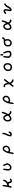

<svg xmlns="http://www.w3.org/2000/svg" viewBox="5331 -6033 838 11540"><g transform="rotate(-90 5750.0 -263.0)"><path d="M627.4 33.2Q588.4 31.2 552.7 -0.5Q516.6 -32.2 515.6 -78.6Q514.6 -119.6 492.7 -144.5Q481.9 -156.2 467.8 -159.9Q453.6 -163.6 434.1 -158.2Q420.9 -154.8 407.5 -151.1Q394 -147.5 380.6 -143.3Q367.2 -139.2 353.5 -135.3Q351.6 -127.9 349.6 -121.3Q347.7 -114.7 345.9 -107.9Q344.2 -101.1 342.3 -94.5Q340.3 -87.9 338.4 -81.1Q336.4 -74.2 335 -67.4Q324.7 -31.2 309.1 2.4L308.6 3.4L307.6 4.4Q292 17.6 268.1 15.6H267.1L266.1 15.1L245.6 5.4L244.1 4.9L243.2 3.4Q230.5 -13.7 232.4 -37.6V-38.1L232.9 -39.1Q270.5 -152.8 290 -270.5Q309.6 -388.7 327.1 -507.8L327.6 -509.8L329.1 -511.2Q337.9 -519 348.4 -522.2Q358.9 -525.4 370.6 -524.4H371.6L372.6 -523.9L392.1 -514.2L393.6 -513.2L394.5 -512.2Q411.1 -486.8 405.3 -453.1Q399.4 -396.5 389.6 -339.8Q380.9 -288.1 373.5 -236.3Q419.4 -252.4 463.9 -267.1Q511.7 -283.7 550.8 -318.8Q590.3 -354.5 605.5 -380.9Q620.6 -407.2 626 -431.2Q632.3 -456.1 644 -478.5L645 -479.5L645.5 -480Q653.3 -486.8 663.3 -489.5Q673.3 -492.2 685.1 -491.2H686L687 -490.7L706.5 -481L708 -480.5L708.5 -479Q724.1 -459.5 719.7 -433.6V-433.1L719.2 -432.6Q709.5 -401.4 699.7 -372.1Q696.3 -361.8 689.5 -349.6Q682.6 -337.4 672.9 -323.5Q663.1 -309.6 649.4 -293.5Q611.8 -248 564.5 -218.3Q596.7 -174.3 598.6 -134.3Q600.6 -94.7 616.2 -73.2Q630.9 -52.7 652.8 -54.7Q676.8 -56.6 697.3 -69.3Q708.5 -76.7 720.9 -80.8Q733.4 -85 746.6 -85.9H748L749.5 -85.4L770 -75.7L771 -75.2L772 -74.2Q787.6 -56.6 783.2 -30.3V-29.3L782.7 -28.8L772.9 -9.3L772 -7.8L770.5 -6.8Q737.8 13.2 703.1 23.9Q668 35.2 627.4 33.2Z M1418 7.8Q1371.1 -0.5 1334 -35.6Q1296.9 -70.8 1279.8 -117.4Q1262.7 -164.1 1267.6 -225.1Q1272.5 -285.2 1283.2 -349.6Q1293.9 -414.1 1309.6 -475.1L1310.1 -477.1L1311.5 -478Q1327.1 -491.2 1351.1 -489.3H1352.1L1353 -488.8L1372.6 -479L1374 -478L1375 -477.1Q1390.1 -455.6 1385.7 -423.8Q1374 -361.3 1365.2 -298.8Q1356.4 -236.8 1359.4 -185.1Q1360.4 -168 1364.3 -153.1Q1368.2 -138.2 1374.8 -125.7Q1381.3 -113.3 1391.1 -103Q1405.3 -87.4 1420.9 -81.3Q1436.5 -75.2 1454.1 -78.1Q1472.7 -81.1 1487.3 -85.4Q1502 -89.8 1512.7 -95.7Q1534.7 -108.4 1559.1 -133.3Q1563 -137.2 1566.4 -141.1Q1569.8 -145 1573 -148.9Q1576.2 -152.8 1579.6 -157.2Q1583 -161.6 1586.2 -166.3Q1589.4 -170.9 1592.3 -175.8Q1595.2 -180.7 1598.4 -185.8Q1601.6 -190.9 1604 -196.3Q1623.5 -232.4 1612.3 -275.9Q1610.8 -281.7 1609.4 -287.1Q1607.9 -292.5 1606.2 -298.1Q1604.5 -303.7 1602.5 -309.1Q1600.6 -314.5 1598.6 -319.8Q1596.7 -325.2 1594.5 -330.6Q1592.3 -335.9 1589.8 -341.1Q1587.4 -346.2 1585 -351.3Q1582.5 -356.4 1579.6 -361.3Q1558.1 -402.8 1538.6 -445.8L1538.1 -447.3V-448.7Q1540.5 -466.3 1551.3 -479.5L1551.8 -480L1552.2 -480.5Q1569.3 -493.2 1593.3 -491.2H1594.2L1595.2 -490.7L1614.7 -481L1616.7 -480L1617.2 -478.5Q1643.1 -435.5 1664.6 -390.1Q1686 -344.7 1696.8 -301.3Q1701.7 -279.3 1702.9 -257.3Q1704.1 -235.4 1700.7 -213.9Q1693.8 -170.9 1672.9 -137.2Q1651.9 -103.5 1608.4 -60.5Q1586.9 -38.6 1564.2 -23.9Q1541.5 -9.3 1518.1 -2.4Q1472.2 11.7 1418.5 7.8Z M2314.9 135.7Q2296.4 136.7 2282.2 129.4L2281.7 128.9L2280.8 127.9Q2273.9 120.6 2269.3 112.3Q2264.6 104 2261.7 94.2V93.3V92.3Q2274.4 -25.4 2301.3 -142.6Q2314.9 -201.2 2331.3 -248Q2347.7 -294.9 2367.2 -330.6Q2406.2 -400.4 2429.2 -433.1Q2453.1 -466.3 2482.4 -484.9Q2511.2 -503.4 2540.5 -512.7Q2555.2 -517.6 2570.8 -520.8Q2586.4 -523.9 2603 -525.9Q2614.7 -526.9 2627 -524.2Q2639.2 -521.5 2651.4 -515.1Q2663.6 -508.8 2676.3 -498.5Q2695.3 -483.9 2710.9 -466.8Q2726.6 -449.7 2739.3 -431.2Q2747.6 -418 2753.4 -404.8Q2759.3 -391.6 2762.7 -377.4Q2766.1 -363.3 2766.6 -349.1Q2767.6 -327.6 2766.8 -308.3Q2766.1 -289.1 2764.2 -271Q2761.7 -252.9 2752.2 -231.7Q2742.7 -210.4 2725.6 -186Q2708.5 -161.6 2685.3 -141.8Q2662.1 -122.1 2632.8 -106.9Q2575.2 -77.6 2513.7 -65.9Q2454.1 -54.7 2382.8 -105Q2372.6 -53.7 2365.2 0Q2357.4 58.6 2347.7 114.3L2347.2 116.2L2345.7 117.2Q2339.4 123.5 2332 128.2Q2324.7 132.8 2316.4 135.3L2315.4 135.7ZM2637.2 -214.8Q2661.1 -230.5 2668 -255.4Q2675.8 -282.2 2679.2 -309.1Q2680.7 -322.3 2678 -337.4Q2675.3 -352.5 2668.5 -369.6Q2661.6 -387.2 2650.9 -400.1Q2640.1 -413.1 2626 -422.4Q2597.7 -439.9 2573.7 -432.6Q2548.8 -425.3 2526.9 -408.7Q2516.6 -400.9 2502.7 -384Q2488.8 -367.2 2472.7 -341.8Q2439.9 -290.5 2429.7 -260.3Q2419.9 -231 2414.6 -201.7Q2430.2 -178.7 2461.9 -164.1Q2494.6 -148.9 2528.8 -159.7Q2546.9 -165.5 2562.3 -171.9Q2577.6 -178.2 2589.8 -185.1Q2615.2 -198.2 2637.2 -214.8Z M3445.3 27.3Q3418.5 23.4 3391.1 20.5Q3360.8 17.1 3335.9 -19.3Q3311 -55.7 3330.1 -137.7Q3349.1 -217.8 3403.8 -319.3Q3431.2 -369.1 3445.1 -421.9Q3459 -474.6 3460 -530.3V-533.2L3462.4 -535.2Q3479.5 -547.9 3503.4 -545.9H3504.4L3505.4 -545.4L3524.9 -535.6L3526.9 -534.7L3527.8 -532.7Q3543.9 -494.1 3533.2 -420.9Q3529.3 -397 3521.5 -371.1Q3513.7 -345.2 3501.7 -317.6Q3489.7 -290 3474.1 -260.7Q3426.8 -174.8 3418.9 -122.6Q3417.5 -112.3 3417 -103.5Q3416.5 -94.7 3417.2 -88.6Q3418 -82.5 3419.4 -77.9Q3420.9 -73.2 3423.1 -70.6Q3425.3 -67.9 3428.2 -66.9Q3436.5 -63 3449.2 -64Q3461.9 -64.9 3478.5 -71.3Q3510.3 -83.5 3542.5 -151.9L3543 -152.8L3543.9 -153.8Q3551.8 -160.6 3561.8 -163.3Q3571.8 -166 3583.5 -165H3584.5L3585.4 -164.6L3605 -154.8L3606 -154.3L3606.9 -153.3Q3614.7 -144.5 3617.4 -133.3Q3620.1 -122.1 3618.2 -109.4V-108.9L3617.7 -107.9Q3607.9 -85.4 3594.5 -64.5Q3581.1 -43.5 3564 -23.4Q3529.8 17.1 3502.4 23.4Q3476.1 29.3 3445.8 27.3Z M4365.2 9.8Q4335 5.9 4309.1 -11.2Q4296.4 -19.5 4283.7 -31.7Q4271 -43.9 4257.8 -59.6Q4231 -92.3 4223.6 -145.5Q4216.8 -197.8 4217.8 -249Q4218.3 -274.9 4223.9 -298.8Q4229.5 -322.8 4240 -344.2Q4250.5 -365.7 4266.1 -387Q4281.7 -408.2 4303.2 -429.2Q4316.9 -442.9 4330.8 -453.4Q4344.7 -463.9 4358.6 -471.2Q4372.6 -478.5 4386.2 -482.4Q4426.3 -493.2 4464.8 -487.3Q4503.4 -481 4546.9 -440.9Q4568.4 -420.9 4582.5 -402.6Q4596.7 -384.3 4604 -367.7Q4609.9 -354 4616.5 -339.6Q4623 -325.2 4629.9 -310.5Q4640.1 -329.6 4648.9 -348.6Q4657.7 -367.7 4665.5 -387Q4673.3 -406.2 4680.2 -426.8Q4702.6 -493.2 4721.7 -560.1L4722.2 -562L4723.6 -563Q4741.2 -578.1 4765.1 -576.2H4766.1L4767.1 -575.7L4787.6 -565.9L4789.1 -565.4L4790 -564Q4796.4 -555.2 4799.1 -544.7Q4801.8 -534.2 4800.8 -522V-521.5V-521Q4780.8 -434.6 4748 -352.5Q4715.8 -271 4667.5 -195.3Q4672.4 -181.2 4681.4 -165.5Q4690.4 -149.9 4703.6 -133.8Q4731.4 -99.1 4744.1 -92.8Q4756.3 -85.9 4810.1 -88.9H4812L4813 -88.4L4832.5 -78.6L4834 -77.6L4835 -76.7Q4847.7 -59.6 4845.7 -35.6V-34.7L4845.2 -33.7L4835.4 -13.2L4834.5 -11.7L4833.5 -10.7Q4806.2 7.8 4770.5 4.9Q4753.4 3.4 4736.1 -1Q4718.8 -5.4 4701.2 -12.7Q4667.5 -26.9 4607.4 -110.8Q4573.2 -76.7 4541.7 -53Q4510.3 -29.3 4481 -16.6Q4419.9 9.8 4366.2 9.8H4365.7ZM4451.7 -98.1Q4487.8 -113.3 4518.6 -143.1Q4528.3 -152.3 4537.1 -162.6Q4545.9 -172.9 4553.2 -183.3Q4560.5 -193.8 4566.9 -204.6Q4551.8 -255.9 4536.6 -297.9Q4533.2 -306.2 4529.8 -314.2Q4526.4 -322.3 4522.2 -330.3Q4518.1 -338.4 4513.4 -345.9Q4508.8 -353.5 4503.4 -360.8Q4498 -368.2 4492.7 -375Q4465.3 -408.7 4431.6 -401.4Q4414.1 -397.9 4397.7 -388.9Q4381.3 -379.9 4366.2 -365.7Q4351.1 -351.6 4339.1 -335.2Q4327.1 -318.8 4318.8 -300.3Q4314.5 -291 4311.5 -281.7Q4308.6 -272.5 4306.9 -263.2Q4305.2 -253.9 4304.7 -244.6Q4304.2 -235.4 4304.7 -226.1Q4307.6 -187 4311.5 -159.2Q4314.9 -132.3 4331.1 -110.8Q4345.7 -90.8 4387.2 -88.4Q4429.2 -85.9 4451.2 -98.1Z M5314.9 135.7Q5296.4 136.7 5282.2 129.4L5281.7 128.9L5280.8 127.9Q5273.9 120.6 5269.3 112.3Q5264.6 104 5261.7 94.2V93.3V92.3Q5274.4 -25.4 5301.3 -142.6Q5314.9 -201.2 5331.3 -248Q5347.7 -294.9 5367.2 -330.6Q5406.2 -400.4 5429.2 -433.1Q5453.1 -466.3 5482.4 -484.9Q5511.2 -503.4 5540.5 -512.7Q5555.2 -517.6 5570.8 -520.8Q5586.4 -523.9 5603 -525.9Q5614.7 -526.9 5627 -524.2Q5639.2 -521.5 5651.4 -515.1Q5663.6 -508.8 5676.3 -498.5Q5695.3 -483.9 5710.9 -466.8Q5726.6 -449.7 5739.3 -431.2Q5747.6 -418 5753.4 -404.8Q5759.3 -391.6 5762.7 -377.4Q5766.1 -363.3 5766.6 -349.1Q5767.6 -327.6 5766.8 -308.3Q5766.1 -289.1 5764.2 -271Q5761.7 -252.9 5752.2 -231.7Q5742.7 -210.4 5725.6 -186Q5708.5 -161.6 5685.3 -141.8Q5662.1 -122.1 5632.8 -106.9Q5575.2 -77.6 5513.7 -65.9Q5454.1 -54.7 5382.8 -105Q5372.6 -53.7 5365.2 0Q5357.4 58.6 5347.7 114.3L5347.2 116.2L5345.7 117.2Q5339.4 123.5 5332 128.2Q5324.7 132.8 5316.4 135.3L5315.4 135.7ZM5637.2 -214.8Q5661.1 -230.5 5668 -255.4Q5675.8 -282.2 5679.2 -309.1Q5680.7 -322.3 5678 -337.4Q5675.3 -352.5 5668.5 -369.6Q5661.6 -387.2 5650.9 -400.1Q5640.1 -413.1 5626 -422.4Q5597.7 -439.9 5573.7 -432.6Q5548.8 -425.3 5526.9 -408.7Q5516.6 -400.9 5502.7 -384Q5488.8 -367.2 5472.7 -341.8Q5439.9 -290.5 5429.7 -260.3Q5419.9 -231 5414.6 -201.7Q5430.2 -178.7 5461.9 -164.1Q5494.6 -148.9 5528.8 -159.7Q5546.9 -165.5 5562.3 -171.9Q5577.6 -178.2 5589.8 -185.1Q5615.2 -198.2 5637.2 -214.8Z M6336.4 134.3 6316.9 124.5 6315.4 123.5 6314.5 122.6Q6301.8 105.5 6303.7 80.6V79.6L6304.2 78.1Q6324.2 41 6463.4 -135.3Q6452.1 -200.7 6440.4 -262.7Q6436.5 -283.2 6430.7 -300.5Q6424.8 -317.9 6417 -331.8Q6409.2 -345.7 6398.9 -356.4Q6370.1 -386.7 6352.5 -381.3Q6344.7 -378.9 6337.9 -377.4Q6331.1 -376 6324.7 -375.7Q6318.4 -375.5 6313 -376H6311.5L6311 -376.5L6291.5 -386.2L6290 -387.2L6289.1 -388.2Q6275.4 -406.2 6277.3 -430.2V-431.6L6277.8 -432.6L6288.6 -452.1L6289.6 -453.1L6290.5 -454.1Q6311.5 -468.8 6339.8 -469.7Q6366.7 -470.7 6395.5 -465.8Q6411.1 -462.9 6428.2 -450.9Q6445.3 -439 6464.4 -417.5Q6483.4 -396 6496.3 -371.6Q6509.3 -347.2 6516.6 -319.8Q6520.5 -304.2 6523.9 -288.3Q6527.3 -272.5 6530.3 -256.6Q6533.2 -240.7 6535.6 -225.1Q6546.9 -240.7 6557.9 -256.3Q6568.8 -272 6579.8 -287.4Q6590.8 -302.7 6601.6 -317.9Q6639.2 -369.6 6703.6 -443.4L6705.1 -445.3H6707.5L6732.9 -447.3H6734.4L6735.8 -446.8L6755.4 -437L6756.8 -436.5L6757.3 -435.5Q6770.5 -419.9 6768.6 -395V-394L6768.1 -393.1L6758.3 -373.5L6757.8 -372.6L6757.3 -372.1Q6693.4 -296.4 6658.2 -244.6Q6623.5 -193.8 6562 -110.8Q6565.9 -95.2 6569.1 -81.3Q6572.3 -67.4 6575.2 -55.2Q6580.6 -31.2 6610.4 -4.4Q6640.6 23.4 6668 33.7Q6677.2 37.1 6687.7 40.5Q6698.2 43.9 6710 47.4Q6721.7 50.8 6734.9 53.7L6736.8 54.2L6738.3 56.2Q6751 73.2 6749 98.1V99.1L6748.5 100.1L6738.8 119.6L6737.8 121.1L6736.8 122.1Q6726.1 129.4 6713.9 132.6Q6701.7 135.7 6688 134.8Q6647.5 130.9 6612.3 109.9Q6577.6 89.8 6551.8 63.5Q6525.9 38.1 6509.8 14.2Q6503.4 4.4 6499 -6.1Q6494.6 -16.6 6491.7 -27.8L6378.9 122.6L6378.4 123L6377.9 123.5Q6362.3 136.7 6338.4 134.8H6337.4Z M7486.8 46.9Q7433.6 43 7385.7 25.9Q7361.8 17.6 7341.1 3.2Q7320.3 -11.2 7303.2 -30.8Q7269 -70.3 7256.3 -115.7Q7244.1 -160.6 7247.1 -214.4Q7250 -268.1 7274.4 -315.4Q7298.8 -361.8 7340.8 -401.9Q7361.8 -421.9 7385.5 -435.8Q7409.2 -449.7 7436 -457.5Q7488.8 -473.6 7534.7 -468.8Q7549.8 -467.3 7563 -465.3Q7576.2 -463.4 7587.2 -460.9Q7598.1 -458.5 7606.9 -456.1Q7635.3 -447.3 7669.4 -407.2Q7686.5 -387.2 7698.7 -362.5Q7710.9 -337.9 7718.8 -309.1Q7733.4 -251.5 7729.5 -199.7Q7725.6 -147.9 7705.1 -100.1Q7694.8 -76.2 7679.7 -55.2Q7664.6 -34.2 7645 -16.6Q7605.5 18.6 7568.4 32.7Q7531.2 46.9 7487.3 46.9ZM7559.6 -62Q7578.1 -78.6 7598.1 -98.1Q7617.2 -117.7 7626.5 -138.2Q7635.7 -158.7 7637.7 -186Q7639.6 -213.9 7639.6 -246.1Q7639.6 -261.7 7636.7 -276.6Q7633.8 -291.5 7628.4 -305.7Q7623 -319.3 7612.1 -332Q7601.1 -344.7 7584.5 -356.4Q7551.8 -379.9 7522.5 -383.3Q7516.6 -383.8 7510.5 -383.8Q7504.4 -383.8 7498 -383.3Q7491.7 -382.8 7484.9 -381.3Q7478 -379.9 7471.2 -377.9Q7464.4 -376 7457 -373.5Q7421.4 -360.4 7385.7 -319.8Q7350.1 -279.3 7341.8 -243.7Q7333 -207.5 7336.9 -163.6Q7340.8 -120.6 7369.6 -90.8Q7398.4 -61 7434.1 -52.7Q7470.2 -43.9 7505.4 -45.9Q7539.6 -47.9 7559.6 -62Z M8256.3 7.8Q8215.8 5.9 8179.7 -7.3Q8143.6 -20 8104.5 -54.2Q8065.4 -88.4 8050.3 -128.4Q8035.2 -168 8040 -224.1Q8044.9 -279.3 8055.7 -343.8Q8066.4 -408.2 8078.1 -472.7L8078.6 -475.1L8080.6 -476.6Q8097.7 -489.3 8121.6 -487.3H8122.6L8123.5 -486.8L8143.1 -477.1L8144.5 -476.1L8145.5 -474.6Q8151.4 -465.8 8154.3 -455.3Q8157.2 -444.8 8157.7 -433.6Q8158.2 -422.4 8156.2 -410.2Q8154.8 -398.4 8153.1 -386.7Q8151.4 -375 8149.4 -363.5Q8147.5 -352.1 8145.8 -340.3Q8144 -328.6 8141.8 -316.9Q8139.6 -305.2 8137.7 -293.9Q8127 -236.8 8130.9 -189.5Q8134.3 -144 8183.1 -111.3Q8231.9 -78.1 8279.3 -81.1Q8326.7 -84 8355 -111.8Q8382.8 -139.2 8377.4 -203.1Q8372.1 -269 8343.3 -328.6Q8313.5 -389.6 8303.7 -455.1V-457L8304.2 -458.5L8314 -478L8314.5 -479.5L8315.4 -480Q8331.1 -493.2 8355 -491.2H8356L8356.9 -490.7L8376.5 -481L8378.9 -480L8379.4 -477.5Q8391.1 -445.3 8404.1 -413.3Q8417 -381.3 8431.2 -349.1Q8438.5 -332.5 8444.1 -316.9Q8449.7 -301.3 8454.1 -286.1Q8458.5 -271 8461.4 -256.6Q8464.4 -242.2 8465.8 -228Q8471.7 -172.9 8466.8 -129.9Q8461.4 -85 8424.8 -48.8Q8406.7 -30.3 8387 -18.8Q8367.2 -7.3 8346.2 -2Q8304.2 7.8 8256.8 7.8ZM8216.3 -481.9 8196.8 -491.7 8194.8 -492.7 8194.3 -494.1 8193.8 -494.6 8182.1 -518.1 8181.6 -519V-520.5V-598.6Q8179.7 -627.9 8194.3 -648.9L8194.8 -649.4L8195.3 -649.9Q8204.1 -657.2 8214.6 -659.9Q8225.1 -662.6 8237.3 -661.1H8237.8L8238.8 -660.6L8259.3 -650.9L8260.7 -649.9L8261.7 -648.9Q8276.4 -627.4 8270.5 -594.2V-516.6V-515.1L8270 -514.2L8260.3 -494.6L8259.8 -493.2L8258.3 -492.7Q8242.2 -479.5 8218.3 -481.4H8217.3Z M8918.5 27.3Q8880.4 23.4 8845.7 10.3Q8810.1 -2.9 8780.3 -36.6Q8750.5 -70.3 8736.8 -113.3Q8722.7 -156.2 8722.7 -207Q8722.7 -257.8 8739.7 -305.7Q8756.8 -354 8792.5 -386.2Q8827.6 -418 8863.8 -434.1Q8899.9 -450.2 8954.1 -454.1Q9007.8 -458 9059.1 -457Q9084.5 -456.5 9103.5 -457.8Q9122.6 -459 9135.3 -461.9Q9159.7 -467.3 9175.8 -489.7Q9192.9 -513.2 9200.2 -541.5L9200.7 -543.5L9202.6 -544.9Q9219.7 -557.6 9243.7 -555.7H9244.6L9245.6 -555.2L9265.1 -545.4L9266.6 -544.4L9267.6 -543.5Q9282.7 -522 9278.3 -490.2V-489.7L9277.8 -489.3Q9268.1 -457 9228.5 -418.5Q9191.9 -382.8 9145.5 -373.5Q9148.4 -365.2 9150.9 -357.4Q9153.3 -349.6 9155.5 -342Q9157.7 -334.5 9160.2 -326.7Q9167 -300.8 9169.4 -267.1Q9171.9 -233.4 9168.5 -190.9Q9166.5 -169.4 9161.6 -150.4Q9156.7 -131.3 9148.9 -114.7Q9132.8 -81.5 9092.3 -39.6Q9050.8 3.4 9008.3 15.6Q8966.8 27.3 8918.9 27.3ZM9011.2 -82Q9030.8 -97.7 9043.9 -113.3Q9057.1 -128.9 9064.9 -145Q9073.2 -161.6 9077.4 -177Q9081.5 -192.4 9082 -206.1Q9082.5 -220.7 9082.3 -235.4Q9082 -250 9081.1 -264.2Q9079.1 -293 9070.8 -317.4Q9062.5 -340.8 9051.8 -364.7Q9028.8 -366.7 9006.8 -366.9Q8984.9 -367.2 8963.9 -365.7Q8920.4 -362.3 8896 -351.1Q8883.8 -345.7 8872.1 -337.2Q8860.4 -328.6 8848.6 -317.4Q8826.7 -294.9 8818.4 -262.2Q8809.6 -229 8811.5 -195.8Q8812.5 -179.2 8815.7 -164.1Q8818.8 -148.9 8823.7 -135.7Q8834 -109.9 8853.5 -92.3Q8873 -74.7 8897.2 -66.7Q8921.4 -58.6 8951.7 -62.5Q8966.3 -64.5 8981.2 -69.3Q8996.1 -74.2 9011.2 -82Z M9865.2 9.8Q9835 5.9 9809.1 -11.2Q9796.4 -19.5 9783.7 -31.7Q9771 -43.9 9757.8 -59.6Q9731 -92.3 9723.6 -145.5Q9716.8 -197.8 9717.8 -249Q9718.3 -274.9 9723.9 -298.8Q9729.5 -322.8 9740 -344.2Q9750.5 -365.7 9766.1 -387Q9781.7 -408.2 9803.2 -429.2Q9816.9 -442.9 9830.8 -453.4Q9844.7 -463.9 9858.6 -471.2Q9872.6 -478.5 9886.2 -482.4Q9926.3 -493.2 9964.8 -487.3Q10003.4 -481 10046.9 -440.9Q10068.4 -420.9 10082.5 -402.6Q10096.7 -384.3 10104 -367.7Q10109.9 -354 10116.5 -339.6Q10123 -325.2 10129.9 -310.5Q10140.1 -329.6 10148.9 -348.6Q10157.7 -367.7 10165.5 -387Q10173.3 -406.2 10180.2 -426.8Q10202.6 -493.2 10221.7 -560.1L10222.2 -562L10223.6 -563Q10241.2 -578.1 10265.1 -576.2H10266.1L10267.1 -575.7L10287.6 -565.9L10289.1 -565.4L10290 -564Q10296.4 -555.2 10299.1 -544.7Q10301.8 -534.2 10300.8 -522V-521.5V-521Q10280.8 -434.6 10248 -352.5Q10215.8 -271 10167.5 -195.3Q10172.4 -181.2 10181.4 -165.5Q10190.4 -149.9 10203.6 -133.8Q10231.4 -99.1 10244.1 -92.8Q10256.3 -85.9 10310.1 -88.9H10312L10313 -88.4L10332.5 -78.6L10334 -77.6L10335 -76.7Q10347.7 -59.6 10345.7 -35.6V-34.7L10345.2 -33.7L10335.4 -13.2L10334.5 -11.7L10333.5 -10.7Q10306.2 7.8 10270.5 4.9Q10253.4 3.4 10236.1 -1Q10218.8 -5.4 10201.2 -12.7Q10167.5 -26.9 10107.4 -110.8Q10073.2 -76.7 10041.7 -53Q10010.3 -29.3 9981 -16.6Q9919.9 9.8 9866.2 9.8H9865.7ZM9951.7 -98.1Q9987.8 -113.3 10018.6 -143.1Q10028.3 -152.3 10037.1 -162.6Q10045.9 -172.9 10053.2 -183.3Q10060.5 -193.8 10066.9 -204.6Q10051.8 -255.9 10036.6 -297.9Q10033.2 -306.2 10029.8 -314.2Q10026.4 -322.3 10022.2 -330.3Q10018.1 -338.4 10013.4 -345.9Q10008.8 -353.5 10003.4 -360.8Q9998 -368.2 9992.7 -375Q9965.3 -408.7 9931.6 -401.4Q9914.1 -397.9 9897.7 -388.9Q9881.3 -379.9 9866.2 -365.7Q9851.1 -351.6 9839.1 -335.2Q9827.1 -318.8 9818.8 -300.3Q9814.5 -291 9811.5 -281.7Q9808.6 -272.5 9806.9 -263.2Q9805.2 -253.9 9804.7 -244.6Q9804.2 -235.4 9804.7 -226.1Q9807.6 -187 9811.5 -159.2Q9814.9 -132.3 9831.1 -110.8Q9845.7 -90.8 9887.2 -88.4Q9929.2 -85.9 9951.2 -98.1Z M10927.2 25.4Q10908.2 24.4 10880.9 6.3Q10852.5 -12.2 10850.1 -76.7Q10848.6 -107.4 10853.5 -142.6Q10858.4 -177.7 10868.7 -216.8Q10889.6 -293.5 10882.3 -338.4Q10878.9 -359.9 10868.4 -368.2Q10857.9 -376.5 10838.4 -373.5Q10796.9 -367.7 10759.3 -323.2H10758.8Q10743.7 -307.6 10720.2 -306.6H10719.2H10718.3L10696.8 -312.5L10695.3 -313L10694.3 -314.5Q10678.7 -329.6 10677.7 -353V-355L10678.7 -356.4Q10700.2 -390.6 10721.7 -412.4Q10743.2 -434.1 10765.1 -443.8Q10808.1 -462.9 10846.7 -467.8Q10887.2 -472.7 10919.9 -451.2Q10927.7 -445.8 10934.3 -440.2Q10940.9 -434.6 10946.3 -428.2Q10951.7 -421.9 10955.6 -415.3Q10959.5 -408.7 10961.9 -401.4Q10971.7 -374 10972.2 -321.8Q10972.7 -270 10956.1 -199.2Q10939.5 -129.9 10936 -95.7Q10934.6 -82.5 10937 -77.1Q10938 -75.2 10939 -75Q10939.9 -74.7 10945.3 -76.7Q10965.3 -85.9 10990.7 -111.8Q10997.6 -118.7 11003.4 -125.7Q11009.3 -132.8 11015.1 -140.6Q11021 -148.4 11026.1 -156.7Q11031.2 -165 11036.6 -173.8Q11056.2 -210 11075.7 -247.6Q11079.6 -254.9 11084 -262.5Q11088.4 -270 11093 -277.3Q11097.7 -284.7 11102.8 -292Q11107.9 -299.3 11113.3 -306.2Q11118.7 -313 11124.5 -320.3Q11152.8 -354.5 11189 -385.3Q11225.6 -416.5 11271.5 -432.1L11273.4 -433.1L11274.9 -432.1L11297.4 -425.3H11298.8L11299.8 -424.3Q11317.4 -408.7 11317.4 -382.8V-381.8L11316.9 -380.9L11310.1 -360.4L11309.6 -358.4L11307.6 -357.4Q11291 -347.7 11275.6 -337.2Q11260.3 -326.7 11245.6 -315.4Q11217.3 -293.9 11184.6 -248.5Q11151.4 -203.1 11125.5 -147Q11098.6 -89.4 11054.7 -48.3Q11011.2 -7.8 10986.3 6.8Q10960.9 22.5 10928.2 25.4H10927.7Z"/></g></svg>

Font: NaikaiFont
Style: SemiBold
Weight: 600
Version: Version 1.89